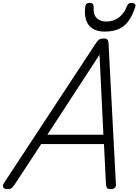

<svg xmlns="http://www.w3.org/2000/svg" viewBox="-68 -1303 963 1337"><path d="M-18 14Q-39 14 -45.5 1.5Q-52 -11 -40 -29L601 -1004Q613 -1022 624 -1028.5Q635 -1035 655 -1035Q671 -1035 679.5 -1027.5Q688 -1020 688 -996L739 -22Q741 -5 732 4.5Q723 14 702 14Q684 14 678 7Q672 0 670 -17L656 -300H219L34 -18Q20 2 11 8Q2 14 -18 14ZM262 -365H652L625 -922ZM661 -1083Q587 -1083 551 -1127Q515 -1171 526 -1259Q528 -1272 535.5 -1277.5Q543 -1283 556 -1283Q569 -1283 576.5 -1276.5Q584 -1270 584 -1259Q580 -1204 604 -1178.5Q628 -1153 671 -1153Q723 -1153 760 -1181.5Q797 -1210 815 -1258Q821 -1272 828.5 -1277.5Q836 -1283 848 -1283Q863 -1283 870.5 -1275.5Q878 -1268 874 -1255Q854 -1192 824.5 -1153.5Q795 -1115 754.5 -1099Q714 -1083 661 -1083Z"/></svg>

Font: Playwrite CO Light
Style: Regular
Weight: 300
Version: Version 1.002